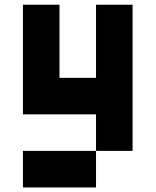

<svg xmlns="http://www.w3.org/2000/svg" viewBox="-20 -489 665 821"><path d="M234.4 -468.8V-156.2H390.6V-468.8H546.9V156.2H390.6V312.5H78.1V156.2H390.6V0H78.1V-468.8Z"/></svg>

Font: Sorena-Fanum Normal
Style: Regular
Weight: 400
Designer: Mohammad Darvishi
Version: Version 1.000;March 20, 2024;FontCreator 15.0.0.2958 64-bit